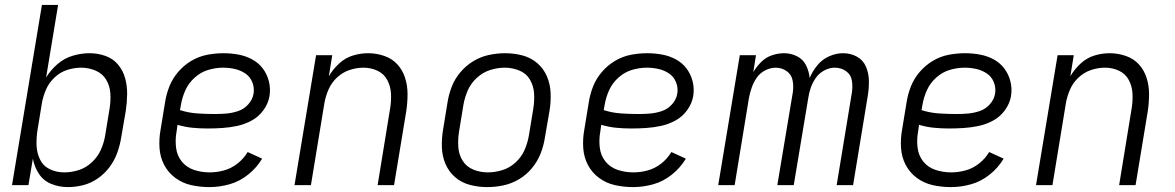

<svg xmlns="http://www.w3.org/2000/svg" viewBox="-20 -755 4792 783"><path d="M257 8Q288 8 319.5 0Q351 -8 379 -27.5Q407 -47 427 -74Q447 -101 458 -131.5Q469 -162 474 -193L493 -303Q498 -337 498.5 -370.5Q499 -404 490.5 -435.5Q482 -467 461.5 -491.5Q441 -516 410 -527Q379 -538 345 -538Q312 -538 277.5 -528Q243 -518 215 -494Q187 -470 168 -439L217 -735H151L29 0H96L114 -108Q120 -75 138.5 -46.5Q157 -18 189 -5Q221 8 257 8ZM242 -52Q210 -52 183 -65Q156 -78 143 -105Q130 -132 129 -163Q128 -194 133 -225L151 -335Q156 -363 168 -390.5Q180 -418 203 -439.5Q226 -461 254.5 -470Q283 -479 311 -479Q342 -479 370 -467Q398 -455 413 -430Q428 -405 430 -374.5Q432 -344 427 -313L409 -203Q404 -173 391.5 -144.5Q379 -116 355 -93.5Q331 -71 301.5 -61.5Q272 -52 242 -52Z M834 8Q875 8 916 -3.5Q957 -15 992 -43Q1027 -71 1049 -108L990 -135Q974 -108 948.5 -88Q923 -68 893.5 -60Q864 -52 835 -52Q802 -52 771.5 -62Q741 -72 721.5 -96Q702 -120 698 -152.5Q694 -185 700 -218L704 -246Q734 -237 764.5 -234Q795 -231 826 -231Q856 -231 886.5 -233Q917 -235 947.5 -241.5Q978 -248 1006.5 -263.5Q1035 -279 1054.5 -306Q1074 -333 1079 -363Q1084 -394 1076.5 -423.5Q1069 -453 1051.5 -476Q1034 -499 1008 -513Q982 -527 952 -532.5Q922 -538 891 -538Q858 -538 824.5 -531.5Q791 -525 760.5 -507Q730 -489 706.5 -461.5Q683 -434 670.5 -402Q658 -370 653 -337L635 -227Q628 -189 630.5 -151.5Q633 -114 649.5 -82.5Q666 -51 695 -29.5Q724 -8 760 0Q796 8 834 8ZM856 -290Q820 -290 784 -292.5Q748 -295 714 -306L718 -328Q723 -358 736 -387Q749 -416 774 -438.5Q799 -461 829.5 -470Q860 -479 890 -479Q915 -479 938.5 -473.5Q962 -468 981 -455Q1000 -442 1009 -419.5Q1018 -397 1014 -373Q1010 -349 992.5 -329.5Q975 -310 951 -302Q927 -294 903.5 -292Q880 -290 856 -290Z M1181 0H1248L1303 -335Q1308 -363 1320 -390.5Q1332 -418 1354.5 -439Q1377 -460 1405.5 -469.5Q1434 -479 1462 -479Q1493 -479 1519.5 -466.5Q1546 -454 1559.5 -428.5Q1573 -403 1574.5 -373Q1576 -343 1571 -313L1520 0H1587L1637 -303Q1642 -337 1642 -371.5Q1642 -406 1632 -437.5Q1622 -469 1600.5 -492.5Q1579 -516 1547 -527Q1515 -538 1481 -538Q1450 -538 1419 -528.5Q1388 -519 1363 -496Q1338 -473 1321 -444L1335 -530H1269Z M1967 8Q2000 8 2033 1Q2066 -6 2096.5 -24Q2127 -42 2149.5 -69.5Q2172 -97 2184.5 -128.5Q2197 -160 2202 -193L2221 -303Q2227 -339 2225.5 -375.5Q2224 -412 2210.5 -443.5Q2197 -475 2171 -497.5Q2145 -520 2110.5 -529Q2076 -538 2040 -538Q2008 -538 1974.5 -531Q1941 -524 1911 -506Q1881 -488 1858 -461Q1835 -434 1822.5 -402Q1810 -370 1805 -337L1787 -227Q1781 -191 1782 -155Q1783 -119 1796.5 -87Q1810 -55 1836 -32.5Q1862 -10 1896.5 -1Q1931 8 1967 8ZM1969 -52Q1938 -52 1910 -63.5Q1882 -75 1866.5 -100Q1851 -125 1849 -156Q1847 -187 1852 -218L1870 -328Q1875 -357 1887.5 -386Q1900 -415 1924.5 -437.5Q1949 -460 1979 -469.5Q2009 -479 2039 -479Q2069 -479 2097.5 -467.5Q2126 -456 2141 -430.5Q2156 -405 2158 -374.5Q2160 -344 2155 -313L2137 -203Q2132 -173 2119.5 -144Q2107 -115 2082.5 -92.5Q2058 -70 2028 -61Q1998 -52 1969 -52Z M2562 8Q2603 8 2644 -3.5Q2685 -15 2720 -43Q2755 -71 2777 -108L2718 -135Q2702 -108 2676.5 -88Q2651 -68 2621.5 -60Q2592 -52 2563 -52Q2530 -52 2499.5 -62Q2469 -72 2449.5 -96Q2430 -120 2426 -152.5Q2422 -185 2428 -218L2432 -246Q2462 -237 2492.5 -234Q2523 -231 2554 -231Q2584 -231 2614.5 -233Q2645 -235 2675.5 -241.5Q2706 -248 2734.5 -263.5Q2763 -279 2782.5 -306Q2802 -333 2807 -363Q2812 -394 2804.5 -423.5Q2797 -453 2779.5 -476Q2762 -499 2736 -513Q2710 -527 2680 -532.5Q2650 -538 2619 -538Q2586 -538 2552.5 -531.5Q2519 -525 2488.5 -507Q2458 -489 2434.5 -461.5Q2411 -434 2398.5 -402Q2386 -370 2381 -337L2363 -227Q2356 -189 2358.5 -151.5Q2361 -114 2377.5 -82.5Q2394 -51 2423 -29.5Q2452 -8 2488 0Q2524 8 2562 8ZM2584 -290Q2548 -290 2512 -292.5Q2476 -295 2442 -306L2446 -328Q2451 -358 2464 -387Q2477 -416 2502 -438.5Q2527 -461 2557.5 -470Q2588 -479 2618 -479Q2643 -479 2666.5 -473.5Q2690 -468 2709 -455Q2728 -442 2737 -419.5Q2746 -397 2742 -373Q2738 -349 2720.5 -329.5Q2703 -310 2679 -302Q2655 -294 2631.5 -292Q2608 -290 2584 -290Z M2909 0H2976L3034 -354Q3038 -376 3045.5 -397.5Q3053 -419 3066 -438Q3079 -457 3100.5 -468Q3122 -479 3143 -479Q3168 -479 3188 -465Q3208 -451 3212.5 -426.5Q3217 -402 3213 -377L3150 0H3217L3276 -354Q3279 -376 3286.5 -397.5Q3294 -419 3307.5 -438Q3321 -457 3342 -468Q3363 -479 3384 -479Q3410 -479 3430 -465Q3450 -451 3454 -426.5Q3458 -402 3454 -377L3392 0H3459L3519 -365Q3524 -396 3523.5 -426Q3523 -456 3511.5 -483Q3500 -510 3474.5 -524Q3449 -538 3418 -538Q3390 -538 3361.5 -525.5Q3333 -513 3313 -488.5Q3293 -464 3282 -437Q3279 -465 3267 -489Q3255 -513 3230.5 -525.5Q3206 -538 3177 -538Q3153 -538 3128 -529.5Q3103 -521 3084 -502Q3065 -483 3052 -461L3063 -530H2997Z M3858 8Q3899 8 3940 -3.5Q3981 -15 4016 -43Q4051 -71 4073 -108L4014 -135Q3998 -108 3972.5 -88Q3947 -68 3917.5 -60Q3888 -52 3859 -52Q3826 -52 3795.5 -62Q3765 -72 3745.5 -96Q3726 -120 3722 -152.5Q3718 -185 3724 -218L3728 -246Q3758 -237 3788.5 -234Q3819 -231 3850 -231Q3880 -231 3910.5 -233Q3941 -235 3971.5 -241.5Q4002 -248 4030.5 -263.5Q4059 -279 4078.5 -306Q4098 -333 4103 -363Q4108 -394 4100.5 -423.5Q4093 -453 4075.5 -476Q4058 -499 4032 -513Q4006 -527 3976 -532.5Q3946 -538 3915 -538Q3882 -538 3848.5 -531.5Q3815 -525 3784.5 -507Q3754 -489 3730.5 -461.5Q3707 -434 3694.5 -402Q3682 -370 3677 -337L3659 -227Q3652 -189 3654.5 -151.5Q3657 -114 3673.5 -82.5Q3690 -51 3719 -29.5Q3748 -8 3784 0Q3820 8 3858 8ZM3880 -290Q3844 -290 3808 -292.5Q3772 -295 3738 -306L3742 -328Q3747 -358 3760 -387Q3773 -416 3798 -438.5Q3823 -461 3853.5 -470Q3884 -479 3914 -479Q3939 -479 3962.5 -473.5Q3986 -468 4005 -455Q4024 -442 4033 -419.5Q4042 -397 4038 -373Q4034 -349 4016.5 -329.5Q3999 -310 3975 -302Q3951 -294 3927.5 -292Q3904 -290 3880 -290Z M4205 0H4272L4327 -335Q4332 -363 4344 -390.5Q4356 -418 4378.5 -439Q4401 -460 4429.5 -469.5Q4458 -479 4486 -479Q4517 -479 4543.5 -466.5Q4570 -454 4583.5 -428.5Q4597 -403 4598.5 -373Q4600 -343 4595 -313L4544 0H4611L4661 -303Q4666 -337 4666 -371.5Q4666 -406 4656 -437.5Q4646 -469 4624.5 -492.5Q4603 -516 4571 -527Q4539 -538 4505 -538Q4474 -538 4443 -528.5Q4412 -519 4387 -496Q4362 -473 4345 -444L4359 -530H4293Z"/></svg>

Font: Iosevka Sparkle Light
Style: Italic
Weight: 300
Italic angle: -9°
Designer: Belleve Invis
Foundry: Belleve Invis
Version: Version 4.5.0; ttfautohint (v1.8.3)